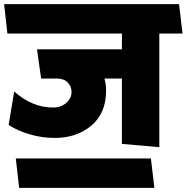

<svg xmlns="http://www.w3.org/2000/svg" viewBox="-31 -700 908 934"><path d="M562 0V-318H477Q481 -305 483 -289.5Q485 -274 485 -259Q485 -149 413.5 -89Q342 -29 235 -29Q173 -29 113.5 -46.5Q54 -64 11 -92L38 -255Q82 -216 129 -196.5Q176 -177 227 -177Q266 -177 291.5 -199.5Q317 -222 317 -253Q317 -280 298 -299Q279 -318 245 -318H169L149 -460H562V-537H5L-11 -680H840L857 -537H744V16ZM720 214H62L46 71H703Z"/></svg>

Font: Palanquin Dark
Style: Bold
Weight: 700
Designer: Pria Ravichandran
Version: Version 1.000